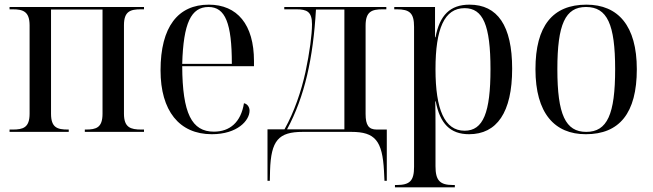

<svg xmlns="http://www.w3.org/2000/svg" viewBox="-20 -566 2803 824"><path d="M21 0H275V-10H272C226 -10 199 -18 199 -78V-525H420V-78C420 -18 393 -10 348 -10H344V0H598V-10H587C540 -10 512 -19 512 -78V-458C512 -518 540 -526 585 -526H598V-536H21V-526H34C79 -526 107 -517 107 -457V-78C107 -18 79 -10 34 -10H21Z M889 10C999 10 1051 -49 1051 -91C1051 -106 1042 -120 1027 -123C1014 -41 966 -1 898 -1C803 -1 763 -79 762 -282H1070V-304C1070 -461 998 -546 876 -546C744 -546 669 -451 669 -264C669 -91 749 10 889 10ZM975 -292H762C767 -467 800 -536 875 -536C947 -536 975 -466 975 -292Z M1128 210H1138L1139 166C1143 37 1175 0 1279 0H1488C1590 0 1621 38 1628 168L1630 210H1640V-10H1597C1562 -10 1549 -29 1549 -77V-456C1549 -517 1576 -526 1622 -526H1638V-536H1200V-526H1252C1297 -526 1319 -516 1319 -462C1319 -418 1309 -341 1291 -257C1273 -175 1243 -86 1201 -11H1128ZM1212 -11C1288 -152 1324 -317 1336 -525H1458V-11Z M1675 238H1932V228H1924C1868 228 1849 209 1849 147V-16C1849 -55 1849 -92 1848 -131H1850C1868 -36 1912 10 1993 10C2112 10 2178 -83 2178 -271C2178 -456 2115 -546 1995 -546C1912 -546 1867 -501 1849 -406H1847V-536H1672V-526H1683C1738 -526 1757 -510 1757 -451V150C1757 210 1739 228 1682 228H1675ZM1974 -5C1888 -5 1849 -96 1849 -269C1849 -443 1887 -531 1974 -531C2053 -531 2085 -458 2085 -269C2085 -83 2054 -5 1974 -5Z M2494 10C2638 10 2713 -80 2713 -269C2713 -455 2633 -546 2497 -546C2352 -546 2278 -455 2278 -269C2278 -80 2360 10 2494 10ZM2496 0C2407 0 2372 -74 2372 -269C2372 -462 2406 -536 2495 -536C2586 -536 2620 -462 2620 -269C2620 -75 2586 0 2496 0Z"/></svg>

Font: Noto Serif Display SemiCondensed
Style: Regular
Weight: 400
Width: 4
Designer: Monotype Design Team
Foundry: Monotype Imaging Inc.
Version: Version 2.009